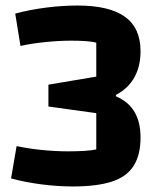

<svg xmlns="http://www.w3.org/2000/svg" viewBox="-20 -660 568 694"><path d="M243 14Q189 14 130.5 6.5Q72 -1 20 -15L40 -132Q81 -123 130.5 -118Q180 -113 225 -113Q298 -113 328 -120V-251L155 -275V-354L328 -383V-506Q300 -513 238 -513Q194 -513 144.5 -508Q95 -503 54 -494L35 -611Q88 -625 146.5 -632.5Q205 -640 260 -640Q375 -640 431.5 -599.5Q488 -559 488 -475Q488 -420 465.5 -380Q443 -340 399 -317V-312Q445 -292 466.5 -255Q488 -218 488 -163Q488 -100 463 -60.5Q438 -21 384 -3.5Q330 14 243 14Z"/></svg>

Font: Changa SemiBold
Style: Regular
Weight: 600
Designer: Eduardo Rodriguez Tunni
Foundry: Eduardo Rodriguez Tunni
Version: Version 3.002; ttfautohint (v1.8.2)